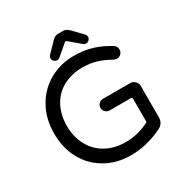

<svg xmlns="http://www.w3.org/2000/svg" viewBox="-195 -1011 1129 1176"><g transform="rotate(-30 369.5 -423.0)"><path d="M217.8 -34.2Q138.7 -79.1 95.7 -158.7Q52.7 -238.3 52.7 -339.8Q52.7 -443.4 97.7 -523.4Q142.6 -603.5 220.7 -647.9Q298.8 -692.4 393.6 -692.4Q465.8 -692.4 522.9 -674.8Q580.1 -657.2 636.7 -622.1Q645.5 -618.2 651.4 -607.9Q657.2 -597.7 657.2 -585.9Q657.2 -569.3 645.5 -557.1Q633.8 -544.9 615.2 -544.9Q606.4 -544.9 594.7 -549.8Q547.9 -577.1 502 -590.8Q456.1 -604.5 403.3 -604.5Q332 -604.5 269.5 -573.2Q209 -541 176.3 -480.5Q143.6 -419.9 143.6 -339.8Q143.6 -264.6 175.8 -204.1Q208 -142.6 268.6 -108.9Q329.1 -75.2 408.2 -75.2Q498 -75.2 578.1 -118.2V-281.2Q578.1 -293 566.4 -293H418Q401.4 -293 389.2 -305.2Q377 -317.4 377 -334Q377 -350.6 389.2 -362.8Q401.4 -375 418 -375H610.4Q629.9 -375 644 -360.8Q658.2 -346.7 658.2 -327.1V-105.5Q658.2 -85 648.4 -68.8Q638.7 -52.7 620.1 -43.9Q508.8 10.7 396.5 10.7Q294.9 10.7 217.8 -34.2ZM263.7 -749Q263.7 -759.8 271.5 -769.5L337.9 -837.9Q356.4 -857.4 377.9 -857.4H415Q436.5 -857.4 455.1 -837.9L521.5 -769.5Q529.3 -759.8 529.3 -749Q529.3 -738.3 520 -729Q510.7 -719.7 499 -719.7Q488.3 -719.7 480.5 -726.6L404.3 -791Q401.4 -794.9 396.5 -794.9Q392.6 -794.9 388.7 -791L312.5 -726.6Q304.7 -719.7 293.9 -719.7Q282.2 -719.7 272.9 -729Q263.7 -738.3 263.7 -749Z"/></g></svg>

Font: jf-openhuninn-2.1
Style: Regular
Weight: 400
Designer: [Kosugi Maru]
Designed by MOTOYA      

[Varela Round]
Joe Prince (Latin component); Avraham Cornfeld (Hebrew component)
Foundry: justfont Co., Ltd.
Version: 2.1